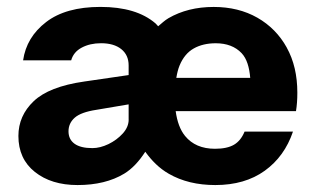

<svg xmlns="http://www.w3.org/2000/svg" viewBox="-20 -533 910 553"><path d="M806 -395.9C785.7 -432.6 757.4 -461.4 721.3 -482C685.2 -502.6 643.1 -513 595.4 -513C545.7 -513 502.3 -502.1 465.2 -480.6C454.1 -474.1 445.2 -465.3 435.5 -457.3C432.8 -460 430.8 -463.1 427.9 -465.6C391.1 -497.3 338.3 -513.1 269.2 -513.1C202.7 -513.1 150.6 -498.5 112.9 -469.5C75 -440.5 53 -403.7 46.5 -359.2H185C189.5 -375.3 199.6 -387.5 215.5 -395.9C231.3 -404.3 249.8 -408.5 271.1 -408.5C295.6 -408.5 315 -402.9 329.2 -391.6C343.4 -380.2 350.5 -364.6 350.5 -344.6V-316.8L222.7 -298.2C155 -288.5 106.5 -269.6 77 -241.5C47.6 -213.5 33 -180.1 33 -141.4C33 -97.5 48.8 -62.9 80.4 -37.8C112 -12.6 153 0 203.4 0C256.8 0 301.8 -11 337.9 -32.9C360.7 -46.8 380.7 -68.4 398.4 -95.9C416.8 -70.6 438.3 -48.4 466.2 -32.5C503.9 -10.8 548.5 0 600.2 0C656.9 0 704.4 -13.8 742.5 -41.2C780.6 -68.6 807.7 -106.3 823.8 -153.9H684.4C677.3 -136.5 667.1 -123.9 654 -116.2C640.7 -108.4 622.4 -104.5 599.2 -104.5C561.8 -104.5 533.1 -116.8 513.1 -141.3C499 -158.5 490.1 -182.7 486 -212.9H832.5C833.8 -220.7 834.7 -228.9 835.4 -237.7C836.1 -246.3 836.4 -255.9 836.4 -266.2C836.4 -315.9 826.3 -359.2 805.9 -395.9ZM350.6 -188.7C350.6 -174.5 345 -161.1 333.6 -148.5C322.3 -136 308.6 -125.9 292.5 -118C276.4 -110.3 260.9 -106.4 246 -106.4C223.4 -106.4 206.3 -110.6 194.7 -119C183.1 -127.4 177.3 -139.3 177.3 -154.8C177.3 -170.2 183.2 -183.3 195.2 -194C207.2 -204.6 228 -212.2 257.6 -216.7L350.5 -232.4V-188.5ZM487.8 -308.7C490.1 -322.1 493 -334.4 497.3 -344.6C506.7 -367.1 520.2 -383.4 538 -393.4C555.7 -403.4 576.8 -408.4 601.4 -408.4C633 -408.4 657.8 -398.9 675.9 -379.9C690.9 -364 698.2 -339.1 700.7 -308.7Z"/></svg>

Font: Diatome
Style: Bold
Weight: 700
Designer: 15.100.17
Foundry: 15.100.17
Version: Version 1.004;Fontself Maker 3.5.8